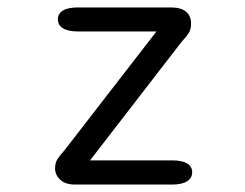

<svg xmlns="http://www.w3.org/2000/svg" viewBox="-20 -496 659 516"><path d="M128 -43.5Q128 -58 134.2 -68Q140.5 -78 154 -93L400.5 -411.5H189.5Q163 -411.5 149.2 -420Q135.5 -428.5 135.5 -444Q135.5 -459.5 149.2 -467.8Q163 -476 189.5 -476H439.5Q466 -476 479.8 -464.8Q493.5 -453.5 493.5 -433Q493.5 -418 487.8 -408.2Q482 -398.5 468 -383.5L222 -65H442.5Q469 -65 482.8 -56.8Q496.5 -48.5 496.5 -33Q496.5 -17.5 482.8 -8.8Q469 0 442.5 0H182Q155.5 0 141.8 -13Q128 -26 128 -43.5Z"/></svg>

Font: Sono Monospace
Style: Regular
Weight: 400
Designer: Tyler Finck
Foundry: Tyler Finck
Version: Version 2.112